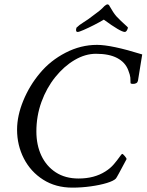

<svg xmlns="http://www.w3.org/2000/svg" viewBox="-20 -858 675 884"><path d="M313.5 5.9Q236.3 5.9 178.7 -30.8Q121.1 -67.4 89.8 -128.4Q58.6 -189.5 58.6 -260.7Q58.6 -325.2 87.4 -395Q116.2 -464.8 164.1 -521.5Q211.9 -579.1 281.7 -615.2Q351.6 -651.4 426.8 -651.4Q493.2 -651.4 634.8 -607.4L615.2 -486.3Q612.3 -471.7 591.8 -471.7Q584 -471.7 581.1 -474.6Q581.1 -489.3 580.1 -501Q579.1 -512.7 570.3 -535.2Q556.6 -571.3 519.5 -590.8Q482.4 -610.4 421.9 -610.4Q372.1 -610.4 323.2 -581.5Q274.4 -552.7 234.4 -502.9Q194.3 -453.1 170.9 -388.7Q147.5 -324.2 147.5 -252.9Q147.5 -190.4 170.4 -141.6Q193.4 -92.8 236.8 -64.5Q280.3 -36.1 341.8 -36.1Q414.1 -36.1 464.8 -68.4Q488.3 -83 504.4 -102.1Q520.5 -121.1 530.3 -135.3Q540 -149.4 543 -149.4Q545.9 -149.4 554.7 -139.2Q563.5 -128.9 562.5 -125Q517.6 -40 513.7 -36.1Q503.9 -25.4 472.2 -15.6Q440.4 -5.9 397.9 0Q355.5 5.9 313.5 5.9ZM337.9 -710.9Q326.2 -710.9 332 -730.5Q344.7 -743.2 364.7 -755.4Q384.8 -767.6 407.2 -785.2Q423.8 -796.9 437.5 -808.1Q451.2 -819.3 460.9 -830.1Q470.7 -837.9 473.6 -837.9Q481.4 -837.9 484.4 -830.1Q493.2 -814.5 501 -802.7Q508.8 -791 515.6 -783.2Q537.1 -760.7 553.2 -746.6Q569.3 -732.4 569.3 -730.5Q563.5 -710.9 554.7 -710.9Q535.2 -710.9 458 -767.6Q438.5 -755.9 412.6 -742.7Q386.7 -729.5 365.2 -720.2Q343.8 -710.9 337.9 -710.9Z"/></svg>

Font: Crimson Text
Style: Italic
Weight: 400
Italic angle: -11°
Designer: Sebastian Kosch
Foundry: Sebastian Kosch
Version: Version 1.100; ttfautohint (v1.8.4)